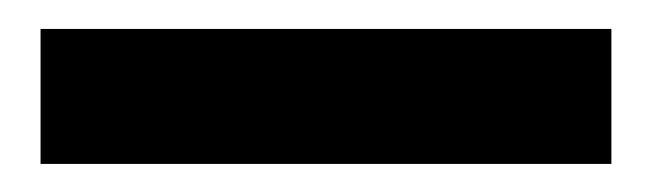

<svg xmlns="http://www.w3.org/2000/svg" viewBox="-20 -695 455 134"><path d="M8.3 -674.8H406.7V-580.6H8.3Z"/></svg>

Font: Selawik Semibold
Style: Regular
Weight: 600
Designer: Aaron Bell
Foundry: Microsoft Corporation
Version: Version 1.01